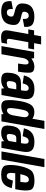

<svg xmlns="http://www.w3.org/2000/svg" viewBox="1318 -2144 832 3509"><g transform="rotate(90 1733.5 -389.0)"><path d="M190 4Q288 4 352 -37.5Q416 -79 430.5 -174.5Q445.5 -262.5 411.5 -300.8Q377.5 -339 302.5 -355.5Q244.5 -367.5 215.8 -378.8Q187 -390 194.5 -433Q199 -463 216.5 -480.8Q234 -498.5 265.5 -498.5Q299 -498.5 313.8 -471.2Q328.5 -444 325 -390.5L469.5 -417Q477.5 -524 430.5 -562.8Q383.5 -601.5 283.5 -601.5Q183 -601.5 121 -560.8Q59 -520 46 -432.5Q31.5 -343 62.5 -304Q93.5 -265 167.5 -248.5Q229.5 -233.5 258.5 -221.2Q287.5 -209 280.5 -164Q275.5 -134.5 257.2 -116.8Q239 -99 206.5 -99Q170 -99 154.8 -123.5Q139.5 -148 144 -209L-0.5 -182Q-8 -71.5 41 -33.8Q90 4 190 4Z M657.5 7Q710 7 760.5 -4L778.5 -107Q755 -98.5 729 -98.5Q705.5 -98.5 694.8 -110.5Q684 -122.5 691 -163.5L749 -490.5H862.5L881.5 -596.5H767.5L790 -725H641L618.5 -596.5H533.5L515 -490.5H600L536.5 -133.5Q522.5 -52 558 -22.5Q593.5 7 657.5 7Z M1139.5 -303.5H1287.5Q1313.5 -453.5 1305.8 -527.5Q1298 -601.5 1201 -601.5Q1122.5 -601.5 1062 -555.5Q1001.5 -509.5 986.5 -422L1039.5 -399.5Q1046 -434.5 1068.2 -465.2Q1090.5 -496 1121 -496Q1148 -496 1154.8 -463Q1161.5 -430 1139.5 -303.5ZM821 0H969.5L1059.5 -507.5L1039.5 -596.5H926.5Z M1444.5 5Q1471 5 1494.8 0Q1518.5 -5 1538 -13.5Q1557.5 -22 1571.2 -31.8Q1585 -41.5 1591.5 -51.5L1597.5 0H1715L1782.5 -379.5Q1798 -466 1782 -514.2Q1766 -562.5 1721.2 -582.5Q1676.5 -602.5 1605 -602.5Q1560 -602.5 1521.8 -593.2Q1483.5 -584 1451.5 -563Q1419.5 -542 1395.5 -504.5Q1371.5 -467 1356.5 -410L1502 -387.5Q1513 -431.5 1526.8 -455.5Q1540.5 -479.5 1556.2 -488.5Q1572 -497.5 1588.5 -497.5Q1609.5 -497.5 1622.2 -487.8Q1635 -478 1638 -453Q1641 -428 1633 -383L1628 -356.5H1498.5Q1471.5 -356.5 1446 -351.8Q1420.5 -347 1398.5 -335Q1376.5 -323 1359.2 -302.5Q1342 -282 1330 -250.2Q1318 -218.5 1312 -174Q1301 -100 1313.2 -61.5Q1325.5 -23 1359 -9Q1392.5 5 1444.5 5ZM1502 -97Q1486 -97 1475.5 -103.5Q1465 -110 1462.2 -128.5Q1459.5 -147 1464.5 -183.5Q1468.5 -212 1475.5 -229.5Q1482.5 -247 1491.8 -255.8Q1501 -264.5 1512.2 -267.8Q1523.5 -271 1536.5 -271H1612L1588 -132.5Q1580.5 -123 1567.5 -114.8Q1554.5 -106.5 1537.5 -101.8Q1520.5 -97 1502 -97Z M2066 0H2197.5L2335.5 -785H2187L2063 -78.5ZM1922 3Q1999.5 3 2065.8 -38.5Q2132 -80 2145 -149.5L2087 -211.5Q2077.5 -160 2052.2 -130.5Q2027 -101 1996 -101Q1964.5 -101 1956 -135Q1947.5 -169 1967 -295.5Q1987.5 -425 2009.8 -460.5Q2032 -496 2066 -496Q2096.5 -496 2111.5 -467Q2126.5 -438 2118 -387.5L2197 -447.5Q2209.5 -517 2157 -559Q2104.5 -601 2027 -601Q1923 -601 1879 -513.8Q1835 -426.5 1818 -287Q1801 -162.5 1812.2 -79.8Q1823.5 3 1922 3Z M2410.5 5Q2437 5 2460.8 0Q2484.5 -5 2504 -13.5Q2523.5 -22 2537.2 -31.8Q2551 -41.5 2557.5 -51.5L2563.5 0H2681L2748.5 -379.5Q2764 -466 2748 -514.2Q2732 -562.5 2687.2 -582.5Q2642.5 -602.5 2571 -602.5Q2526 -602.5 2487.8 -593.2Q2449.5 -584 2417.5 -563Q2385.5 -542 2361.5 -504.5Q2337.5 -467 2322.5 -410L2468 -387.5Q2479 -431.5 2492.8 -455.5Q2506.5 -479.5 2522.2 -488.5Q2538 -497.5 2554.5 -497.5Q2575.5 -497.5 2588.2 -487.8Q2601 -478 2604 -453Q2607 -428 2599 -383L2594 -356.5H2464.5Q2437.5 -356.5 2412 -351.8Q2386.5 -347 2364.5 -335Q2342.5 -323 2325.2 -302.5Q2308 -282 2296 -250.2Q2284 -218.5 2278 -174Q2267 -100 2279.2 -61.5Q2291.5 -23 2325 -9Q2358.5 5 2410.5 5ZM2468 -97Q2452 -97 2441.5 -103.5Q2431 -110 2428.2 -128.5Q2425.5 -147 2430.5 -183.5Q2434.5 -212 2441.5 -229.5Q2448.5 -247 2457.8 -255.8Q2467 -264.5 2478.2 -267.8Q2489.5 -271 2502.5 -271H2578L2554 -132.5Q2546.5 -123 2533.5 -114.8Q2520.5 -106.5 2503.5 -101.8Q2486.5 -97 2468 -97Z M2746 0H2895L3033.5 -785H2885Z M3173 4.5 3191 -97.5Q3154.5 -97.5 3143 -136Q3130.5 -174 3153 -299.5Q3175.5 -428 3200.5 -464.5Q3226.5 -500.5 3261.5 -500.5Q3298 -500.5 3309.5 -466Q3316.5 -435 3303 -345.5H3147.5L3131.5 -252H3436Q3441.5 -274.5 3445.5 -300Q3470.5 -439.5 3452.5 -521.5Q3434 -603 3279.5 -603Q3127.5 -603 3079 -521Q3031 -440 3006 -300Q2983 -166 3001.5 -80.5Q3019.5 4.5 3173 4.5ZM3191 -97.5 3173 4.5Q3250 4.5 3294.5 -15Q3338 -34 3368.5 -74.5Q3398.5 -114.5 3417 -188.5L3280.5 -209.5Q3268.5 -173 3256.5 -145Q3243.5 -117.5 3228.5 -107.5Q3212.5 -97.5 3191 -97.5Z"/></g></svg>

Font: Anybody Condensed
Style: Bold Italic
Weight: 700
Width: 3
Italic angle: -10°
Version: Version 1.113;gftools[0.9.25]